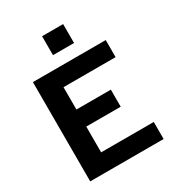

<svg xmlns="http://www.w3.org/2000/svg" viewBox="-212 -1041 1074 1169"><g transform="rotate(-30 325.0 -456.0)"><path d="M76 0V-698H588V-578H222V-421H464V-301H222V-120H592V0ZM264 -779V-912H412V-779Z"/></g></svg>

Font: Azeret Mono SemiBold
Style: Regular
Weight: 600
Designer: Martin Vácha
Foundry: Displaay
Version: Version 1.002